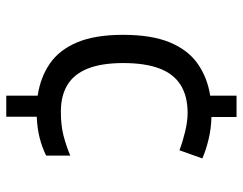

<svg xmlns="http://www.w3.org/2000/svg" viewBox="-101 -663 774 612"><g transform="rotate(90 286.0 -357.0)"><path d="M353 -644Q391 -643 425.5 -634.5Q460 -626 485 -615L459 -542Q433 -552 400 -560Q367 -568 340 -568Q286 -568 250.5 -545.5Q215 -523 198 -477.5Q181 -432 181 -363Q181 -294 198.5 -250Q216 -206 250.5 -185Q285 -164 336 -164Q380 -164 412.5 -172.5Q445 -181 476 -194V-117Q449 -104 420 -96.5Q391 -89 352 -87V10H285V-90Q226 -99 182.5 -129Q139 -159 115 -216Q91 -273 91 -362Q91 -453 115 -511Q139 -569 183 -600Q227 -631 285 -640V-724H353Z"/></g></svg>

Font: Noto Sans Tamil
Style: Regular
Weight: 400
Designer: Jelle Bosma - Monotype Design Team
Foundry: Monotype Imaging Inc.
Version: Version 2.003